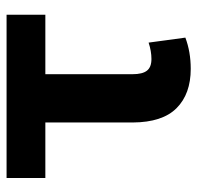

<svg xmlns="http://www.w3.org/2000/svg" viewBox="-28 -540 578 561"><g transform="rotate(-90 260.5 -259.0)"><path d="M498.5 -415H324.7V-160.2Q324.7 -131.3 335 -118.2Q345.2 -105 369.1 -105Q392.1 -105 417 -113.3L431.6 -5.9Q390.1 9.8 340.3 9.8Q267.1 9.8 225.6 -31.5Q184.1 -72.8 183.6 -159.7V-415H21.5V-528.3H498.5Z"/></g></svg>

Font: Robotiche
Style: Bold
Weight: 700
Designer: Google
Version: Version 2.001150; 2014